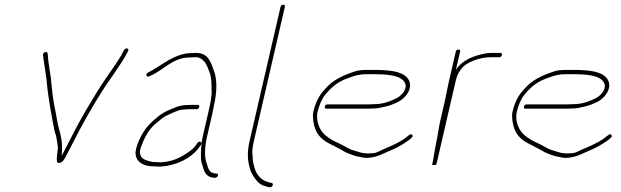

<svg xmlns="http://www.w3.org/2000/svg" viewBox="-20 -704 2593 802"><path d="M159.9 -476C160.4 -467.4 160.5 -460.6 162.4 -452C167.3 -422.6 170.2 -401.6 174.4 -370C180.9 -295.5 194.6 -223.9 208 -156L214.4 -136C217.3 -121.3 219.6 -105.4 221.8 -90C222.6 -75.4 208.8 -23 225.3 -23C241.8 -23 250.1 -40.7 258.2 -57C264.9 -69 272.1 -82.7 279.6 -98C321.7 -181.6 368.4 -264.7 417.5 -340C431 -361.7 445.8 -379.9 459 -400.5C476 -427.1 496.5 -453.3 510.3 -482C514.8 -489.5 520.7 -498.5 511.3 -501.5C498.7 -505.5 490.6 -479.1 484.3 -469C465.5 -439.2 446.1 -409.9 425 -381C397.5 -341.6 368.2 -292.4 341.8 -248C306.6 -189 274.9 -124.1 242.3 -62C242 -60.7 240.4 -58 237.5 -54C240.4 -74.9 238.7 -94 238.4 -110C237.9 -118.6 233.9 -135.6 232.2 -144L226.9 -164C218.5 -191.3 215.8 -224.1 208.6 -254C201 -291 196.4 -335.2 192.8 -376C187.8 -413.8 181.2 -442.5 179.1 -481C177.5 -491.5 159.7 -486.8 159.9 -476Z M812.3 -257C813.7 -263 811.4 -266 805.4 -266H778.4C771.7 -266 763.7 -265.7 754.2 -265C723.4 -262.8 706 -252.5 680.9 -242C651.8 -229.8 625.1 -205.4 603.5 -184C581 -161.7 551.8 -110.5 546.2 -70C544.2 -29.9 576 -9 623.1 -9C631.6 -8.3 640.8 -8 650.8 -8C716.2 -12.3 778 -41.8 812.5 -89L820.1 -100C826.6 -110.8 812.4 -117.5 804.7 -107L797.2 -96C793.1 -90 787.4 -84 780 -78C743.5 -50.8 709.1 -29.9 654 -26C644.7 -26 636.1 -26.3 628.2 -27C619.6 -27 612.1 -28 605.9 -30C587.3 -35.4 569.8 -40.5 566.4 -58C561.2 -69.8 565.1 -79 573.3 -101C588.9 -141.8 606.4 -168.5 634.7 -191.5L658.7 -211C666.8 -217 675.2 -221.7 683.9 -225L710.7 -237C717.3 -239.7 723.5 -242 729.3 -244C740.2 -246.3 761.9 -248 774.3 -248H801.3C807.3 -248 810.9 -251 812.3 -257ZM602.9 -385 611.8 -389C663.2 -412 702.8 -464 772.1 -464C779.6 -464.7 787.4 -465 795.4 -465C815.4 -465 821.2 -458.2 830.8 -449.5C843.6 -437.9 849.7 -414.6 856.9 -398C862.7 -380 863.8 -353.8 863.6 -332C866.4 -305.4 857.8 -267.6 849.8 -233L827.4 -136C818.9 -99 819 -66.4 819.5 -37C821.9 -20.8 827.7 -8.7 831.6 6C836.4 20.8 850.1 38 872.2 38L878 39C889.2 39 896.9 21 884.1 21L877.4 20C855.6 20 848.9 -2.1 844.9 -17C832.6 -45.3 834.8 -90.3 845.4 -136L867.8 -233C869.9 -242.3 871.8 -251.7 873.3 -261C886.4 -317.9 887.7 -369.7 874 -407C861.6 -440.4 852 -483 799.5 -483C790.8 -483 782.4 -482.7 774.3 -482C766.3 -482 758 -481 749.6 -479C690.5 -466.1 648.3 -426.1 598.6 -401C586.7 -395.7 591 -379.7 602.9 -385Z M1162.9 -684C1156.9 -684 1153.2 -681 1151.8 -675L1022.3 -114C1012.8 -72.7 1013.7 -38.4 1021.3 -10L1025.1 4C1028 15 1038.4 33.1 1045.3 42C1055.3 55 1066.2 68.3 1086.1 73L1099.2 77C1107.7 78.3 1114.3 80.4 1118.6 71C1121.3 65 1119.8 61.3 1114.1 60C1074.4 54.1 1051.6 28.2 1042.9 -4L1039.2 -18C1034.5 -31.8 1036.3 -49.2 1034 -65C1033.7 -79.8 1036.1 -95.7 1040.3 -114L1169.8 -675C1171.2 -681 1168.9 -684 1162.9 -684Z M1336.8 -259C1335.4 -253 1337.7 -250 1343.7 -250H1516.7C1524.7 -250 1532.8 -250.3 1540.9 -251C1549.6 -251 1558 -251.8 1566 -253.5C1586.8 -257.8 1606.1 -261.8 1623.2 -269.5L1644.4 -279C1667.4 -291.4 1694.4 -318.2 1693 -351C1687.6 -403.8 1617.5 -412 1544.1 -412H1516.1C1493.9 -412 1473.2 -410.6 1457.3 -404C1408.9 -387.8 1370.7 -369.7 1337.7 -332C1312.9 -305.5 1298.3 -278.4 1288.5 -236C1286.9 -229.3 1286.6 -220.7 1287.5 -210C1289.9 -180.1 1298.3 -154.9 1313.5 -136.5C1336 -109.3 1367.4 -99.8 1400.7 -81L1421.9 -69C1430.9 -63.9 1444.1 -60.1 1453.9 -56L1469.8 -51C1475.5 -49.7 1480.9 -48.7 1486.1 -48C1517.7 -38.3 1557.1 -50.6 1580.3 -62L1623.7 -81C1647.1 -91.5 1669.6 -105.3 1689.7 -120L1698.6 -128C1709.8 -136 1699.5 -149.4 1689.3 -140L1679.7 -133C1663.3 -118 1639.7 -107 1619.4 -97L1576 -78C1563.4 -72.3 1551.6 -64 1535.8 -64C1528.3 -63.3 1520.2 -63 1511.5 -63C1494.9 -64.3 1490.9 -65.8 1478.9 -69L1463.1 -74C1439.9 -80.1 1433.3 -85.2 1412.4 -97C1390.5 -108.5 1372.8 -114.3 1355.3 -127L1341.6 -137C1319 -153.5 1297 -195 1306.7 -237C1309.6 -249.4 1315.4 -266.9 1320.2 -278L1330.8 -298C1334 -303.3 1340.5 -311.3 1350.3 -322C1374.5 -348.9 1401 -366.5 1435.3 -378C1460 -387.4 1478.7 -394 1512 -394H1540C1596.9 -394 1655.2 -390.4 1671.5 -357.5C1683.6 -333.3 1657.9 -305.8 1639.1 -295C1611.2 -281.5 1581.8 -269 1544.1 -269C1536 -268.3 1528.2 -268 1520.9 -268H1347.9C1341.9 -268 1338.2 -265 1336.8 -259Z M1838.3 -283 1819.6 -202C1812.4 -170.8 1808.9 -138.4 1801.9 -108C1798.7 -94.2 1794.3 -62.1 1791.8 -51C1791.4 -46.3 1790.5 -41 1789.1 -35L1785.2 -18C1784.5 -15.3 1786.6 -14.3 1791.5 -15C1798.6 -14.3 1802.5 -15.3 1803.2 -18L1803.4 -19H1801.4C1803 -20.3 1804.1 -22 1804.5 -24L1884.4 -370C1885.3 -374 1886.7 -378.3 1888.4 -383C1890.8 -393.4 1900 -407 1905.8 -415C1928.5 -446 1985.5 -465 2030.4 -465H2065.4C2071.4 -465 2075 -468 2076.4 -474C2077.8 -480 2075.5 -483 2069.5 -483H2034.5C2025.8 -483 2017.4 -482.3 2009 -481C1957.1 -471.1 1911.5 -453.5 1884.1 -412L1901.7 -488C1903 -494 1900.7 -497 1894.7 -497C1888.7 -497 1885 -494 1883.7 -488L1855.3 -365C1849.2 -338.8 1844.5 -309.8 1838.3 -283Z M2168.8 -259C2167.4 -253 2169.7 -250 2175.7 -250H2348.7C2356.7 -250 2364.8 -250.3 2372.9 -251C2381.6 -251 2390 -251.8 2398 -253.5C2418.8 -257.8 2438.1 -261.8 2455.2 -269.5L2476.4 -279C2499.4 -291.4 2526.4 -318.2 2525 -351C2519.6 -403.8 2449.5 -412 2376.1 -412H2348.1C2325.9 -412 2305.2 -410.6 2289.3 -404C2240.9 -387.8 2202.7 -369.7 2169.7 -332C2144.9 -305.5 2130.3 -278.4 2120.5 -236C2118.9 -229.3 2118.6 -220.7 2119.5 -210C2121.9 -180.1 2130.3 -154.9 2145.5 -136.5C2168 -109.3 2199.4 -99.8 2232.7 -81L2253.9 -69C2262.9 -63.9 2276.1 -60.1 2285.9 -56L2301.8 -51C2307.5 -49.7 2312.9 -48.7 2318.1 -48C2349.7 -38.3 2389.1 -50.6 2412.3 -62L2455.7 -81C2479.1 -91.5 2501.6 -105.3 2521.7 -120L2530.6 -128C2541.8 -136 2531.5 -149.4 2521.3 -140L2511.7 -133C2495.3 -118 2471.7 -107 2451.4 -97L2408 -78C2395.4 -72.3 2383.6 -64 2367.8 -64C2360.3 -63.3 2352.2 -63 2343.5 -63C2326.9 -64.3 2322.9 -65.8 2310.9 -69L2295.1 -74C2271.9 -80.1 2265.3 -85.2 2244.4 -97C2222.5 -108.5 2204.8 -114.3 2187.3 -127L2173.6 -137C2151 -153.5 2129 -195 2138.7 -237C2141.6 -249.4 2147.4 -266.9 2152.2 -278L2162.8 -298C2166 -303.3 2172.5 -311.3 2182.3 -322C2206.5 -348.9 2233 -366.5 2267.3 -378C2292 -387.4 2310.7 -394 2344 -394H2372C2428.9 -394 2487.2 -390.4 2503.5 -357.5C2515.6 -333.3 2489.9 -305.8 2471.1 -295C2443.2 -281.5 2413.8 -269 2376.1 -269C2368 -268.3 2360.2 -268 2352.9 -268H2179.9C2173.9 -268 2170.2 -265 2168.8 -259Z"/></svg>

Font: HoneyBee
Style: BLnIt
Weight: 100
Foundry: Cannot Into Space Fonts
Version: Version 0.89